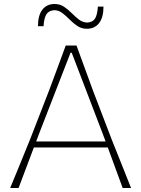

<svg xmlns="http://www.w3.org/2000/svg" viewBox="-20 -941 708 961"><path d="M31 0Q55 -58.5 81 -121.8Q107 -185 130 -242L225 -486.5Q250 -553.5 269.5 -606Q289 -658.5 309 -713H363Q382.5 -660 402.2 -605.8Q422 -551.5 446 -486L540 -240.5Q564 -180.5 588.8 -118.5Q613.5 -56.5 636 0H594Q576 -49.5 556.8 -101.5Q537.5 -153.5 519.5 -203H149.5Q130.5 -152.5 111 -101Q91.5 -49.5 73 0ZM177 -275.5Q169.5 -255.5 161 -233H508.5Q500.5 -254 494 -272L339 -677H333ZM415 -797Q388 -797 367.5 -810.8Q347 -824.5 329 -842.8Q311 -861 292.8 -875.2Q274.5 -889.5 252 -890Q225 -888.5 212.8 -870.2Q200.5 -852 198 -810H170Q170 -864 192 -892.5Q214 -921 253 -921Q280 -921 300.5 -907.2Q321 -893.5 339 -875.2Q357 -857 375.2 -843Q393.5 -829 416 -828Q444 -829.5 455.5 -847.8Q467 -866 470 -908H498Q498 -854 476 -825.5Q454 -797 415 -797Z"/></svg>

Font: Commissioner Loud Thin
Style: Regular
Weight: 100
Designer: Kostas Bartsokas
Foundry: Kostas Bartsokas
Version: Version 1.000; ttfautohint (v1.8.3)